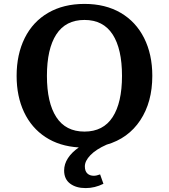

<svg xmlns="http://www.w3.org/2000/svg" viewBox="-20 -740 865 982"><path d="M604 -352Q604 -490 556 -564Q508 -638 412 -638Q316 -638 268 -564Q220 -490 220 -352Q220 -215 268 -141Q316 -67 412 -67Q508 -67 556 -141Q604 -215 604 -352ZM308 132Q308 99 327.5 69Q347 39 383 14Q284 8 212.5 -39Q141 -86 103 -166.5Q65 -247 65 -352Q65 -462 106.5 -545.5Q148 -629 226.5 -674.5Q305 -720 412 -720Q519 -720 597 -674.5Q675 -629 717 -545.5Q759 -462 759 -352Q759 -218 697.5 -125Q636 -32 525 0Q471 24 442.5 53.5Q414 83 414 111Q414 135 426.5 147Q439 159 460 159Q473 159 492 152L509 200Q465 222 418 222Q369 222 338.5 199Q308 176 308 132Z"/></svg>

Font: Andada Pro ExtraBold
Style: Regular
Weight: 800
Designer: Carolina Giovagnoli
Foundry: Huerta Tipografica
Version: Version 3.005; ttfautohint (v1.8.4)